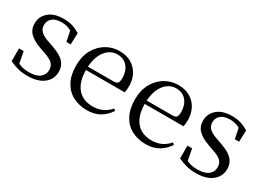

<svg xmlns="http://www.w3.org/2000/svg" viewBox="-27 -1032 2094 1547"><g transform="rotate(30 1020.0 -258.5)"><path d="M221.4 14.6Q172.9 14.6 134 4.5Q95.1 -5.6 54.2 -25.1L54.3 -143.7H97.8L121.5 -18.1L84.9 -20.3V-56.3Q113.4 -37.5 144.2 -27.4Q174.9 -17.3 218.7 -17.3Q285.2 -17.3 318.8 -44.1Q352.5 -70.9 352.5 -113.5Q352.5 -150.2 329.8 -173.6Q307.2 -197 245.6 -216.4L193.9 -235.4Q133.2 -257 97.6 -291.4Q62 -325.9 62 -382Q62 -445.2 110.4 -487.9Q158.8 -530.6 249.1 -530.6Q294.4 -530.6 329.5 -519.9Q364.7 -509.2 402.4 -486.4L398.6 -379.4H358.9L335.1 -495.5L366.5 -490.1V-457.8Q335.7 -479.4 307.9 -488.7Q280.2 -498.1 249.1 -498.1Q192.1 -498.1 162.9 -473.1Q133.7 -448 133.7 -408.5Q133.7 -372 157.7 -349.5Q181.6 -327 236.5 -308.4L286.8 -290.4Q362.6 -264 394.7 -228.1Q426.7 -192.1 426.7 -139.6Q426.7 -96.6 403.5 -61.4Q380.3 -26.2 334.9 -5.8Q289.5 14.6 221.4 14.6Z M776.3 14.6Q702.5 14.6 644.6 -15.4Q586.7 -45.5 554.1 -106.2Q521.4 -167 521.4 -256.8Q521.4 -341.1 555.5 -402.5Q589.6 -463.8 645.8 -497.2Q702 -530.6 767.9 -530.6Q833.2 -530.6 879.4 -503.3Q925.6 -475.9 950.1 -429.2Q974.7 -382.4 974.7 -323.2Q974.7 -286.8 968.4 -262.9H559.6V-294.2H850.3Q876.6 -294.2 886 -308.2Q895.3 -322.1 895.3 -352.3Q895.3 -416.2 861.2 -457.5Q827.2 -498.8 765.6 -498.8Q721.8 -498.8 686 -471.6Q650.1 -444.5 629 -392.8Q607.9 -341.2 607.9 -268.7Q607.9 -188 632.4 -135.9Q656.9 -83.8 699.9 -59.4Q743 -35 798.5 -35Q851.5 -35 890.8 -53.7Q930.2 -72.3 960.7 -108.1L976.6 -94.3Q944 -43.5 894 -14.4Q844 14.6 776.3 14.6Z M1323.3 14.6Q1249.5 14.6 1191.6 -15.4Q1133.7 -45.5 1101.1 -106.2Q1068.4 -167 1068.4 -256.8Q1068.4 -341.1 1102.5 -402.5Q1136.6 -463.8 1192.8 -497.2Q1249 -530.6 1314.9 -530.6Q1380.2 -530.6 1426.4 -503.3Q1472.6 -475.9 1497.1 -429.2Q1521.7 -382.4 1521.7 -323.2Q1521.7 -286.8 1515.4 -262.9H1106.6V-294.2H1397.3Q1423.6 -294.2 1433 -308.2Q1442.3 -322.1 1442.3 -352.3Q1442.3 -416.2 1408.2 -457.5Q1374.2 -498.8 1312.6 -498.8Q1268.8 -498.8 1233 -471.6Q1197.1 -444.5 1176 -392.8Q1154.9 -341.2 1154.9 -268.7Q1154.9 -188 1179.4 -135.9Q1203.9 -83.8 1246.9 -59.4Q1290 -35 1345.5 -35Q1398.5 -35 1437.8 -53.7Q1477.2 -72.3 1507.7 -108.1L1523.6 -94.3Q1491 -43.5 1441 -14.4Q1391 14.6 1323.3 14.6Z M1788.4 14.6Q1739.9 14.6 1701 4.5Q1662.1 -5.6 1621.2 -25.1L1621.3 -143.7H1664.8L1688.5 -18.1L1651.9 -20.3V-56.3Q1680.4 -37.5 1711.2 -27.4Q1741.9 -17.3 1785.7 -17.3Q1852.2 -17.3 1885.8 -44.1Q1919.5 -70.9 1919.5 -113.5Q1919.5 -150.2 1896.8 -173.6Q1874.2 -197 1812.6 -216.4L1760.9 -235.4Q1700.2 -257 1664.6 -291.4Q1629 -325.9 1629 -382Q1629 -445.2 1677.4 -487.9Q1725.8 -530.6 1816.1 -530.6Q1861.4 -530.6 1896.5 -519.9Q1931.7 -509.2 1969.4 -486.4L1965.6 -379.4H1925.9L1902.1 -495.5L1933.5 -490.1V-457.8Q1902.7 -479.4 1874.9 -488.7Q1847.2 -498.1 1816.1 -498.1Q1759.1 -498.1 1729.9 -473.1Q1700.7 -448 1700.7 -408.5Q1700.7 -372 1724.7 -349.5Q1748.6 -327 1803.5 -308.4L1853.8 -290.4Q1929.6 -264 1961.7 -228.1Q1993.7 -192.1 1993.7 -139.6Q1993.7 -96.6 1970.5 -61.4Q1947.3 -26.2 1901.9 -5.8Q1856.5 14.6 1788.4 14.6Z"/></g></svg>

Font: Noto Serif HK ExtraLight
Style: Regular
Weight: 200
Designer: Ryoko NISHIZUKA 西塚涼子 (kana & ideographs); Frank Grießhammer (Latin, Greek & Cyrillic); Wenlong ZHANG 张文龙 (bopomofo); San
Foundry: Adobe
Version: Version 2.002-H1;hotconv 1.1.0;makeotfexe 2.6.0